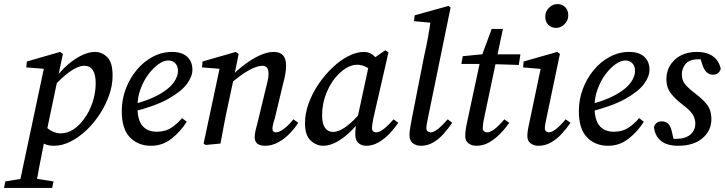

<svg xmlns="http://www.w3.org/2000/svg" viewBox="-72 -705 3560 943"><path d="M19 218 146 -380 168 -365 57 -374 60 -403 223 -450 237 -440 152 -35 147 -18Q130 66 120 118.5Q110 171 103 218ZM99 -38 138 -97Q160 -73 182 -61.5Q204 -50 225 -50Q259 -50 288 -69Q317 -88 340 -120Q367 -155 382.5 -202Q398 -249 398 -296Q398 -382 342 -382Q312 -382 271 -353Q230 -324 185 -273L176 -281Q204 -333 242.5 -370.5Q281 -408 321 -429Q361 -450 394 -450Q429 -450 455 -424Q481 -398 481 -334Q481 -286 464 -237.5Q447 -189 418 -144.5Q389 -100 352 -65Q315 -30 274 -9.5Q233 11 193 11Q165 11 143.5 0.5Q122 -10 99 -38ZM-52 218 -46 186 58 169H81L191 186L184 218Z M670 11Q606 11 566 -30.5Q526 -72 526 -159Q526 -216 545.5 -268Q565 -320 599 -361Q633 -402 678 -426Q723 -450 773 -450Q821 -450 847 -426.5Q873 -403 873 -362Q873 -329 845.5 -292Q818 -255 753.5 -219Q689 -183 576 -155L573 -190Q659 -212 709 -240.5Q759 -269 780.5 -299Q802 -329 802 -356Q802 -381 788.5 -394.5Q775 -408 754 -408Q732 -408 706 -389.5Q680 -371 656.5 -339.5Q633 -308 618 -267Q603 -226 603 -181Q603 -115 628 -86.5Q653 -58 698 -58Q741 -58 771.5 -79Q802 -100 822 -125L845 -107Q815 -59 770.5 -24Q726 11 670 11Z M1179 -31Q1179 -47 1183 -64Q1187 -81 1194 -107L1232 -264Q1238 -287 1242.5 -307.5Q1247 -328 1247 -342Q1247 -365 1238.5 -373.5Q1230 -382 1216 -382Q1191 -382 1151.5 -360.5Q1112 -339 1062 -296L1065 -332Q1097 -364 1133.5 -391Q1170 -418 1206 -434Q1242 -450 1272 -450Q1333 -450 1333 -384Q1333 -362 1329 -340Q1325 -318 1319 -296L1278 -125Q1272 -107 1269 -93.5Q1266 -80 1266 -74Q1266 -55 1284 -55Q1299 -55 1322 -72Q1345 -89 1369 -119L1393 -102Q1375 -74 1349.5 -48Q1324 -22 1293.5 -5.5Q1263 11 1230 11Q1179 11 1179 -31ZM1011 0 938 7 928 0 1009 -380 1032 -365 920 -374 923 -403 1086 -450 1100 -440 1077 -325 1049 -194Q1038 -145 1029 -97Q1020 -49 1011 0Z M1516 11Q1482 11 1454 -14.5Q1426 -40 1426 -100Q1426 -148 1444 -197.5Q1462 -247 1492.5 -292Q1523 -337 1561 -373Q1599 -409 1639 -429.5Q1679 -450 1716 -450Q1745 -450 1765.5 -430Q1786 -410 1804 -380L1764 -351Q1747 -365 1726 -376Q1705 -387 1682 -387Q1636 -387 1588 -338Q1555 -305 1532.5 -251.5Q1510 -198 1510 -139Q1510 -97 1524.5 -77Q1539 -57 1564 -57Q1591 -57 1626.5 -82Q1662 -107 1715 -170L1723 -148Q1692 -102 1656.5 -66Q1621 -30 1584.5 -9.5Q1548 11 1516 11ZM1727 11Q1704 11 1688.5 -2.5Q1673 -16 1673 -46Q1673 -66 1675.5 -83Q1678 -100 1683 -122L1744 -405L1820 -458L1836 -448L1762 -125Q1755 -90 1755 -75Q1755 -65 1761 -60Q1767 -55 1775 -55Q1792 -55 1814.5 -73Q1837 -91 1861 -119L1884 -102Q1866 -75 1841.5 -49Q1817 -23 1787.5 -6Q1758 11 1727 11Z M1995 11Q1971 11 1955 -2Q1939 -15 1939 -43Q1939 -54 1941.5 -70Q1944 -86 1949 -114L2011 -429Q2022 -476 2030.5 -524Q2039 -572 2046 -621L2070 -591L1961 -601L1965 -630L2131 -676L2141 -668L2030 -126Q2022 -90 2022 -75Q2022 -65 2029 -60Q2036 -55 2044 -55Q2058 -55 2079 -71.5Q2100 -88 2127 -119L2149 -102Q2130 -74 2107 -48Q2084 -22 2056 -5.5Q2028 11 1995 11Z M2194 -391 2201 -429 2323 -441V-438H2484L2476 -386L2319 -391ZM2223 -109 2289 -417 2343 -563H2398L2306 -126Q2302 -109 2300.5 -95.5Q2299 -82 2299 -75Q2299 -65 2305.5 -60Q2312 -55 2319 -55Q2336 -55 2357 -71Q2378 -87 2405 -119L2429 -102Q2409 -73 2384 -47.5Q2359 -22 2330 -5.5Q2301 11 2268 11Q2245 11 2229 -1Q2213 -13 2213 -37Q2213 -49 2215 -65.5Q2217 -82 2223 -109Z M2518 -37Q2518 -49 2520.5 -65.5Q2523 -82 2529 -108L2586 -380L2602 -365L2497 -374L2500 -403L2665 -450L2678 -440L2612 -125Q2604 -90 2604 -75Q2604 -65 2610 -60Q2616 -55 2623 -55Q2653 -55 2706 -119L2730 -102Q2710 -73 2686.5 -47.5Q2663 -22 2634.5 -5.5Q2606 11 2572 11Q2550 11 2534 -1Q2518 -13 2518 -37ZM2660 -568Q2637 -568 2621.5 -582.5Q2606 -597 2606 -624Q2606 -649 2624.5 -667Q2643 -685 2666 -685Q2689 -685 2704 -670Q2719 -655 2719 -629Q2719 -605 2701 -586.5Q2683 -568 2660 -568Z M2915 11Q2851 11 2811 -30.5Q2771 -72 2771 -159Q2771 -216 2790.5 -268Q2810 -320 2844 -361Q2878 -402 2923 -426Q2968 -450 3018 -450Q3066 -450 3092 -426.5Q3118 -403 3118 -362Q3118 -329 3090.5 -292Q3063 -255 2998.5 -219Q2934 -183 2821 -155L2818 -190Q2904 -212 2954 -240.5Q3004 -269 3025.5 -299Q3047 -329 3047 -356Q3047 -381 3033.5 -394.5Q3020 -408 2999 -408Q2977 -408 2951 -389.5Q2925 -371 2901.5 -339.5Q2878 -308 2863 -267Q2848 -226 2848 -181Q2848 -115 2873 -86.5Q2898 -58 2943 -58Q2986 -58 3016.5 -79Q3047 -100 3067 -125L3090 -107Q3060 -59 3015.5 -24Q2971 11 2915 11Z M3241 -2 3201 -31Q3216 -26 3225.5 -24.5Q3235 -23 3248 -23Q3293 -23 3318 -43.5Q3343 -64 3343 -99Q3343 -120 3331.5 -140.5Q3320 -161 3282 -190Q3247 -216 3224 -245Q3201 -274 3201 -317Q3201 -373 3242 -411.5Q3283 -450 3352 -450Q3397 -450 3427.5 -430Q3458 -410 3468 -367Q3459 -338 3430 -338Q3395 -338 3379 -383L3362 -436L3395 -410Q3388 -411 3379.5 -412.5Q3371 -414 3360 -414Q3315 -414 3296 -392Q3277 -370 3277 -340Q3277 -311 3292.5 -291.5Q3308 -272 3346 -243Q3387 -212 3404.5 -185.5Q3422 -159 3422 -120Q3422 -63 3378 -26Q3334 11 3259 11Q3204 11 3174.5 -13Q3145 -37 3140 -80Q3148 -109 3178 -109Q3215 -109 3226 -66Z"/></svg>

Font: Lisu Bosa Medium
Style: Italic
Weight: 500
Italic angle: -19°
Designer: David Morse, Annie Olsen, Victor Gaultney, Frank Grießhammer (Latin)
Foundry: SIL International
Version: Version 2.000